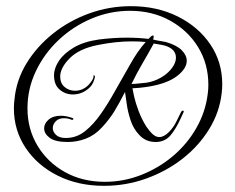

<svg xmlns="http://www.w3.org/2000/svg" viewBox="-20 -586 761 622"><path d="M317 16Q233 16 167 -17Q101 -50 63 -107Q25 -164 25 -235Q25 -243 25.5 -250.5Q26 -258 27 -265Q33 -327 66 -381Q99 -435 151.5 -477Q204 -519 269 -542.5Q334 -566 404 -566Q489 -566 556 -532.5Q623 -499 661.5 -442Q700 -385 700 -313Q700 -306 699.5 -298.5Q699 -291 698 -283Q691 -222 657.5 -167.5Q624 -113 571.5 -72Q519 -31 453.5 -7.5Q388 16 317 16ZM320 3Q381 3 438 -19.5Q495 -42 541 -81Q587 -120 616.5 -172Q646 -224 653 -282Q654 -290 654.5 -297Q655 -304 655 -311Q655 -379 622 -433Q589 -487 531.5 -519Q474 -551 401 -551Q336 -551 276 -525.5Q216 -500 169.5 -456Q123 -412 96 -355Q69 -298 69 -235Q69 -168 101.5 -114Q134 -60 190.5 -28.5Q247 3 320 3ZM199 -126Q159 -126 141 -139.5Q123 -153 123 -170Q123 -186 137.5 -198.5Q152 -211 177 -211Q194 -211 214 -204Q218 -203 217.5 -200Q217 -197 212 -198Q205 -201 199 -202Q193 -203 187 -203Q170 -203 160.5 -193Q151 -183 151 -171Q151 -159 161.5 -149Q172 -139 193 -139Q228 -139 255.5 -161Q283 -183 307 -217.5Q331 -252 352 -290Q378 -335 402 -378Q426 -421 452 -450Q442 -451 430.5 -451.5Q419 -452 408 -452Q355 -452 296 -440Q236 -428 205.5 -397Q175 -366 175 -338Q175 -316 189.5 -304Q204 -292 223 -292Q248 -292 267 -311Q283 -329 283 -338Q283 -346 285.5 -341.5Q288 -337 288 -338Q283 -315 272 -304Q248 -280 216 -280Q192 -280 173.5 -295.5Q155 -311 155 -342Q155 -365 171 -389Q187 -413 219 -432Q251 -451 300 -458Q348 -464 390 -464Q409 -464 427 -463Q445 -462 461 -460Q471 -471 475 -471Q478 -471 478 -467Q478 -466 477.5 -463.5Q477 -461 476 -458Q487 -455 497.5 -453.5Q508 -452 517 -450Q552 -440 568.5 -423.5Q585 -407 585 -389Q585 -364 554 -340Q523 -316 465 -306Q447 -303 431.5 -301.5Q416 -300 409 -300Q410 -294 414.5 -273.5Q419 -253 429 -226.5Q439 -200 454 -176Q465 -160 475 -151Q485 -142 496 -142Q511 -142 527 -158Q542 -173 551.5 -192.5Q561 -212 566 -222Q569 -228 573 -227.5Q577 -227 574 -221Q571 -215 564.5 -200.5Q558 -186 549 -171Q540 -156 531 -146Q513 -126 484 -126Q452 -126 431 -149Q412 -169 403 -196.5Q394 -224 390.5 -249.5Q387 -275 385 -288Q366 -251 350.5 -225.5Q335 -200 310 -173Q287 -148 258.5 -137Q230 -126 199 -126ZM406 -314Q416 -314 428.5 -315.5Q441 -317 454 -318Q480 -322 502 -335Q524 -348 537 -365.5Q550 -383 550 -399Q550 -427 515 -438Q508 -440 498.5 -441.5Q489 -443 478 -445Q460 -412 441.5 -380.5Q423 -349 406 -314Z"/></svg>

Font: Great Vibes
Style: Regular
Weight: 400
Designer: Robert E. Leuschke, Viktoriya Grabowska, Viviana Monsalve, Eben Sorkin
Foundry: Robert E. Leuschke
Version: Version 1.103; ttfautohint (v1.8.4.7-5d5b)